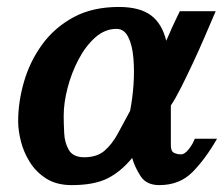

<svg xmlns="http://www.w3.org/2000/svg" viewBox="-20 -520 644 552"><path d="M186 12.2Q143.1 12.2 113.5 -6.3Q84 -24.9 65.9 -53.7Q47.9 -82.5 40 -114Q32.2 -145.5 32.2 -170.9Q32.2 -227.5 49.1 -285.4Q65.9 -343.3 101.1 -391.8Q136.2 -440.4 190.9 -470.2Q245.6 -500 321.8 -500Q380.4 -500 412.8 -476.8Q445.3 -453.6 458 -402.8Q464.8 -419.4 473.9 -439.2Q482.9 -459 490 -473.4Q497.1 -487.8 497.1 -487.8H600.1Q600.1 -487.8 590.8 -466.1Q581.5 -444.3 566.9 -410.4Q552.2 -376.5 534.7 -338.9Q517.1 -301.3 500.5 -268.3Q483.9 -235.4 471.2 -216.8Q471.2 -188.5 471.2 -159.7Q471.2 -130.9 471.2 -102.1Q471.2 -85.4 480 -80.8Q488.8 -76.2 501 -76.2Q510.7 -76.2 522.5 -90.8Q534.2 -105.5 540 -121.1H604Q570.3 -62.5 533.2 -25.1Q496.1 12.2 438 12.2Q400.9 12.2 384.3 -13.4Q367.7 -39.1 359.9 -65.9Q327.6 -26.4 289.1 -7.1Q250.5 12.2 186 12.2ZM222.2 -67.9Q258.8 -67.9 280.8 -86.9Q302.7 -106 319.1 -136.5Q335.4 -167 354 -201.2Q360.8 -235.4 363.8 -275.9Q366.7 -316.4 363.5 -353.3Q360.4 -390.1 348.6 -413.6Q336.9 -437 314.9 -437Q281.7 -437 253.9 -412.4Q226.1 -387.7 205.8 -349.1Q185.5 -310.5 174.3 -267.3Q163.1 -224.1 163.1 -187Q163.1 -164.6 164.6 -136.7Q166 -108.9 178.2 -88.4Q190.4 -67.9 222.2 -67.9Z"/></svg>

Font: Charis
Style: Bold Italic
Weight: 700
Italic angle: -11°
Designer: Walt Agee, Miriam Martin, Annie Olsen, Victor Gaultney, Lorna Priest, Alan Ward, Bob Hallissy, Martin Hosken, Sharon Cor
Foundry: SIL Global
Version: Version 7.000